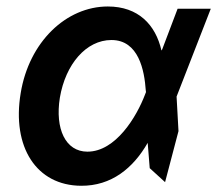

<svg xmlns="http://www.w3.org/2000/svg" viewBox="-20 -573 686 604"><path d="M235.1 11.4C330.3 12.1 398.8 -43.7 444.6 -123.6L451 -44L499.3 0L541.5 -160.5L535.5 -269.2L643.1 -545.5H538.7L490.1 -417.3L487.9 -414.1C469.5 -495.4 414.8 -552.6 319.2 -552.6C188.2 -552.6 71.4 -441.1 45.1 -280.2C16.7 -110.1 94.8 10.7 235.1 11.4ZM168.3 -265.6C186.1 -371.1 251.1 -447.1 330.6 -447.1C416.2 -447.1 434.3 -351.6 438.6 -288.4L439.3 -283.4L436.1 -275.2C409.8 -206 344.1 -95.9 255 -95.9C186.1 -95.9 152.7 -167.6 168.3 -265.6Z"/></svg>

Font: Margiela Sans Semi Bold
Style: Italic
Weight: 600
Italic angle: -9.39999°
Designer: Stefan Endress, Andreas Faust
Version: Version 1.100;FEAKit 1.0